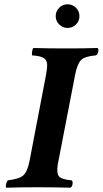

<svg xmlns="http://www.w3.org/2000/svg" viewBox="-20 -870 477 892"><path d="M329.1 -522.9 248 -104Q242.2 -63 254.9 -49.6Q267.6 -36.1 313 -32.2Q318.8 -27.8 317.1 -15.1Q315.4 -2.4 307.1 2Q231 0 161.1 0H145Q83 0 8.8 2Q5.4 -3.4 8.3 -15.4Q11.2 -27.3 16.1 -32.2Q68.8 -38.1 88.1 -55.2Q107.4 -72.3 117.2 -122.1L193.8 -522Q199.2 -555.2 199.2 -565.9Q199.2 -589.8 184.1 -599.9Q168.9 -609.9 128.9 -612.8Q127.4 -621.1 129.4 -632.3Q131.3 -643.6 134.8 -647Q205.1 -645 276.9 -645H303.2Q364.7 -645 433.1 -647Q439 -642.6 436.5 -629.9Q434.1 -617.2 425.8 -612.8Q374 -608.4 356.7 -591.3Q339.4 -574.2 329.1 -522.9ZM238.8 -794.9Q238.8 -817.9 255.1 -834Q271.5 -850.1 293.9 -850.1Q316.9 -850.1 333 -834Q349.1 -817.9 349.1 -794.9Q349.1 -772.5 333 -756.3Q316.9 -740.2 293.9 -740.2Q271.5 -740.2 255.1 -756.3Q238.8 -772.5 238.8 -794.9Z"/></svg>

Font: Common Serif
Style: Bold Italic
Weight: 700
Italic angle: -12°
Designer: Philipp H. Poll, Khaled Hosny
Foundry: Stefan Peev, Context Ltd.
Version: Version 1.026